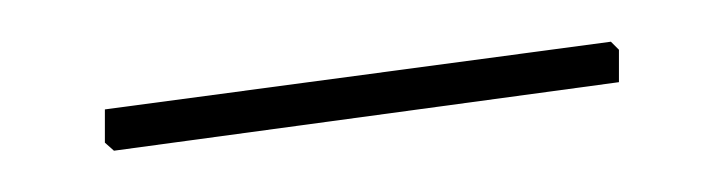

<svg xmlns="http://www.w3.org/2000/svg" viewBox="-20 -301 351 93"><path d="M279.8 -261.2 35.2 -228 30.8 -231.9V-248L275.9 -280.8L279.8 -276.9Z"/></svg>

Font: Datalegreya
Style: Dot
Weight: 700
Designer: Figs Lab
Foundry: Figs Lab
Version: Version 1.002;PS 001.002;hotconv 1.0.70;makeotf.lib2.5.58329